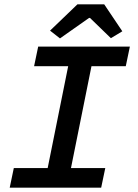

<svg xmlns="http://www.w3.org/2000/svg" viewBox="-20 -870 640 890"><path d="M25 0 44 -91H201L296 -563H138L157 -654H582L563 -563H404L309 -91H468L449 0ZM258 -692 212 -728 339 -850H463L547 -725L494 -693L397 -787H393Z"/></svg>

Font: Source Code Pro ExtraLight SemiBold
Style: Italic
Weight: 600
Italic angle: -11°
Monospace: yes
Version: Version 1.016;hotconv 1.0.116;makeotfexe 2.5.65601